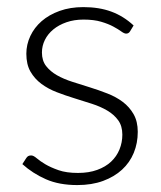

<svg xmlns="http://www.w3.org/2000/svg" viewBox="-20 -526 465 554"><path d="M355.5 -436Q351.5 -429 344 -429Q338.5 -429 330 -435.2Q321.5 -441.5 307.2 -449.2Q293 -457 272 -463.2Q251 -469.5 221 -469.5Q194 -469.5 171.8 -461.8Q149.5 -454 133.8 -441Q118 -428 109.5 -410.8Q101 -393.5 101 -374.5Q101 -351 113 -335.5Q125 -320 144.2 -309Q163.5 -298 188.5 -290Q213.5 -282 239.2 -274Q265 -266 290 -256.2Q315 -246.5 334.2 -232Q353.5 -217.5 365.5 -196.5Q377.5 -175.5 377.5 -145.5Q377.5 -113 366 -85Q354.5 -57 332.2 -36.5Q310 -16 277.5 -4Q245 8 203 8Q150.5 8 112.5 -8.8Q74.5 -25.5 44.5 -52.5L55.5 -69.5Q58 -73.5 61.2 -75.5Q64.5 -77.5 70 -77.5Q76.5 -77.5 85.8 -69.5Q95 -61.5 110.5 -52.2Q126 -43 148.8 -35Q171.5 -27 205 -27Q236.5 -27 260.5 -35.8Q284.5 -44.5 300.5 -59.5Q316.5 -74.5 324.8 -94.8Q333 -115 333 -137.5Q333 -162.5 321 -179Q309 -195.5 289.5 -207Q270 -218.5 245.2 -226.5Q220.5 -234.5 194.5 -242.5Q168.5 -250.5 143.8 -260Q119 -269.5 99.5 -284Q80 -298.5 68 -319.2Q56 -340 56 -371Q56 -397.5 67.5 -422Q79 -446.5 100.2 -465Q121.5 -483.5 152 -494.5Q182.5 -505.5 220.5 -505.5Q266 -505.5 301.2 -492.5Q336.5 -479.5 365.5 -452.5Z"/></svg>

Font: LatoLatin Light
Style: Regular
Weight: 300
Designer: Lukasz Dziedzic with Adam Twardoch and Botio Nikoltchev
Foundry: tyPoland Lukasz Dziedzic
Version: Version 2.015; 2015-08-06; http://www.latofonts.com/